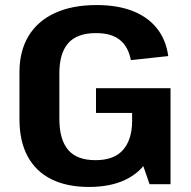

<svg xmlns="http://www.w3.org/2000/svg" viewBox="-20 -730 755 760"><path d="M332 10Q245 10 183.5 -20.5Q122 -51 89.5 -111Q57 -171 57 -259V-444Q57 -528 93 -587.5Q129 -647 197.5 -678.5Q266 -710 362 -710Q445 -710 505 -686.5Q565 -663 601 -618Q637 -573 646 -508L498 -492Q488 -545 454.5 -572Q421 -599 360 -599Q285 -599 250 -559Q215 -519 215 -440V-259Q215 -178 249.5 -137Q284 -96 358 -96Q431 -96 466.5 -136Q502 -176 503 -249L598 -228Q598 -155 567.5 -101.5Q537 -48 477.5 -19Q418 10 332 10ZM503 -200V-346L552 -283H360V-381H655V-1H572Z"/></svg>

Font: Pathway Extreme 28pt
Style: Bold
Weight: 700
Designer: Eduardo Rodriguez Tunni
Foundry: Eduardo Rodriguez Tunni
Version: Version 1.001;gftools[0.9.26]